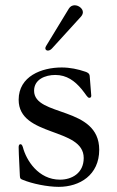

<svg xmlns="http://www.w3.org/2000/svg" viewBox="-20 -705 452 739"><path d="M308.6 -429C279.8 -438.9 249.3 -445.3 217.3 -445.3C140.3 -445.3 51.8 -411.6 51.8 -321C51.8 -176.5 302.2 -215.9 302.2 -96.9C302.2 -38.4 256.4 -13.5 210.9 -13.5C127.5 -13.5 81 -88.4 68.2 -138.1C65.3 -147.7 62.1 -149.9 58.9 -149.9C52.6 -149.9 51.8 -143.5 51.8 -137.4C51.8 -128.2 52.2 -113.3 56.5 -27.7C57.2 -17 59.3 -16.3 67.1 -13.1C103.3 2.1 162.6 14.2 206 14.2C286.6 14.2 361.9 -31.2 361.9 -128.6C361.9 -298.3 111.2 -254.3 111.2 -355.8C111.2 -399.5 154.1 -416.5 192.8 -416.5C236.9 -416.5 267.8 -393.5 294.4 -361.5C312.1 -340.2 316.1 -328.5 323.9 -328.5C327.1 -328.5 331.3 -329.9 331.3 -336.6C331.3 -340.9 327.8 -383.5 325.3 -411.9C324.6 -421.9 317.5 -426.1 308.6 -429ZM154.5 -519.2C154.5 -514.6 158 -510.3 164.1 -510.3C169 -510.3 175.1 -512.8 180.4 -518.8L291.9 -641.3C296.9 -647 299 -653.1 299 -658C299 -672.2 282.7 -684.7 267.4 -684.7C258.9 -684.7 250.4 -680.8 245 -671.9L157.3 -527.7C155.2 -524.1 154.5 -521.3 154.5 -519.2Z"/></svg>

Font: Margiela Serif
Style: Regular
Weight: 400
Designer: Andreas Faust, Stefan Endress
Version: Version 1.002;FEAKit 1.0